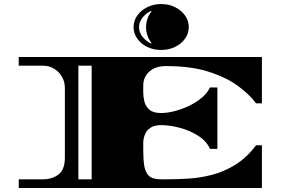

<svg xmlns="http://www.w3.org/2000/svg" viewBox="-20 -933 1400 953"><path d="M73 0V-43H193Q239 -43 270.5 -67Q302 -91 302 -151V-497Q302 -527 287.5 -552Q273 -577 248.5 -592Q224 -607 193 -607H73V-650H1280V-420H1251Q1219 -464 1161 -506.5Q1103 -549 1015.5 -577Q928 -605 804 -605Q752 -605 721.5 -578Q691 -551 691 -508V-474Q691 -454 696.5 -430Q702 -406 721 -389Q740 -372 779 -372Q812 -372 849 -382Q886 -392 921 -409Q956 -426 983 -449Q1010 -472 1022 -499H1059V-194H1022Q1006 -232 964.5 -258.5Q923 -285 873 -298.5Q823 -312 779 -312Q745 -312 726 -298.5Q707 -285 699 -264.5Q691 -244 691 -223V-187Q691 -143 696 -110.5Q701 -78 719 -60.5Q737 -43 777 -43H802Q856 -43 915.5 -46.5Q975 -50 1035 -66Q1095 -82 1150 -116.5Q1205 -151 1251 -212H1280V0ZM369 -43H435V-607H369ZM779 -685Q742 -685 711 -700Q680 -715 661.5 -741Q643 -767 643 -798Q643 -830 661.5 -856Q680 -882 711 -897.5Q742 -913 779 -913Q818 -913 849 -897.5Q880 -882 898.5 -856Q917 -830 917 -798Q917 -767 898.5 -741Q880 -715 849 -700Q818 -685 779 -685ZM730 -717 732 -720Q720 -734 712.5 -754.5Q705 -775 705 -798Q705 -821 712.5 -841.5Q720 -862 732 -876L730 -879Q704 -867 687 -845Q670 -823 670 -798Q670 -773 687 -751Q704 -729 730 -717Z"/></svg>

Font: Diplomata
Style: Regular
Weight: 400
Designer: Eduardo Rodriguez Tunni
Foundry: Eduardo Rodriguez Tunni
Version: Version 1.002; ttfautohint (v1.8.4.7-5d5b);gftools[0.9.23]